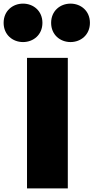

<svg xmlns="http://www.w3.org/2000/svg" viewBox="-98 -1024 516 1059"><path d="M51 -705V15H276V-705ZM291 -792C348 -792 398 -832 398 -898C398 -964 348 -1004 291 -1004C234 -1004 184 -964 184 -898C184 -832 234 -792 291 -792ZM29 -792C86 -792 136 -832 136 -898C136 -964 86 -1004 29 -1004C-28 -1004 -78 -964 -78 -898C-78 -832 -28 -792 29 -792Z"/></svg>

Font: Repo ExtraBlack
Style: Regular
Weight: 400
Designer: Stefan Peev
Foundry: Context Ltd
Version: Version 001.502